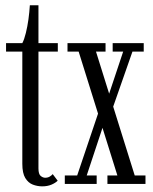

<svg xmlns="http://www.w3.org/2000/svg" viewBox="-20 -684 570 714"><path d="M137 9Q119 9 102 2.5Q85 -4 74 -22Q63 -40 63 -75V-492H2.5V-523.5H63Q70.5 -538 76.2 -561.5Q82 -585 85.8 -612.2Q89.5 -639.5 91 -664.5H123V-523.5H195V-492H123V-58Q123 -36.5 131.2 -29.8Q139.5 -23 148 -23Q158 -23 165.2 -27.5Q172.5 -32 176 -36.5L194.5 -12Q186 -3.5 171 2.8Q156 9 137 9Z M221 0V-31.5H267L349 -274.5L368.5 -283.5L438 -492H399V-523.5H514.5V-492H472.5L391.5 -260.5L374.5 -249L302.5 -31.5H339.5V0ZM379.5 0V-31.5H416.5L272.5 -492H231V-523.5H329H372.5V-492H337L481 -31.5H521V0H422.5Z"/></svg>

Font: Imbue Light
Style: Regular
Weight: 300
Designer: Tyler Finck
Foundry: Etcetera Type Company
Version: Version 1.102